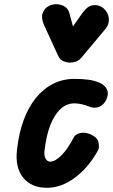

<svg xmlns="http://www.w3.org/2000/svg" viewBox="-20 -885 538 914"><path d="M204 9Q128.5 9 89.8 -40Q51 -89 61 -172Q69.5 -250.5 92.5 -313Q115.5 -375.5 151.2 -419.2Q187 -463 233.2 -486.2Q279.5 -509.5 334 -509.5Q372 -509.5 401 -505.5Q430 -501.5 453 -491.5Q462.5 -488 474.5 -478.2Q486.5 -468.5 491.8 -451.8Q497 -435 485.5 -410Q474 -385.5 452 -376.5Q430 -367.5 405 -377.5Q385 -385.5 367.5 -389.2Q350 -393 334 -393Q297.5 -393 268.2 -366.2Q239 -339.5 219.5 -289.2Q200 -239 192 -168.5Q189 -145.5 196.8 -130.5Q204.5 -115.5 218.5 -115.5Q243 -115.5 273.2 -146.2Q303.5 -177 331.5 -231.5Q339.5 -247.5 364.2 -252.2Q389 -257 417 -242.5Q445 -229 449.2 -205.2Q453.5 -181.5 447 -170Q401.5 -87 336.5 -39Q271.5 9 204 9ZM315.5 -587Q298.5 -587 282.2 -593.5Q266 -600 256.5 -620L190.5 -764Q173 -802.5 185.2 -828Q197.5 -853.5 224.5 -861.5Q251.5 -870 277.8 -859Q304 -848 310.5 -821.5L327.5 -759L373 -824Q397.5 -858 425.2 -860.5Q453 -863 474.5 -844Q495.5 -824.5 498 -797.2Q500.5 -770 483 -748.5L368 -611Q357 -598 343.2 -592.5Q329.5 -587 315.5 -587Z"/></svg>

Font: Edu VIC WA NT Hand Pre
Style: Regular
Weight: 400
Designer: Tina and Corey Anderson, Eben Sorkin, Mirko Velimirovic
Foundry: Google for Education
Version: Version 1.000